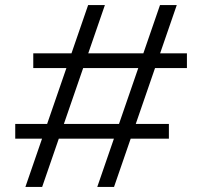

<svg xmlns="http://www.w3.org/2000/svg" viewBox="-20 -736 796 756"><path d="M610 -716H676L429 0H363ZM40 -248H645V-190H40ZM327 -716H393L146 0H80ZM111 -526H716V-468H111Z"/></svg>

Font: Uncut Sans Variable
Style: Regular
Weight: 400
Designer: Kasper Nordkvist
Foundry: UNCUT.wtf
Version: Version 1.303;Glyphs 3.1.2 (3151)